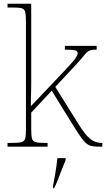

<svg xmlns="http://www.w3.org/2000/svg" viewBox="-20 -780 564 1021"><path d="M20 0V-20H41Q78 -20 94 -24Q110 -28 114 -43.5Q118 -59 118 -94V-662Q118 -699 114 -715.5Q110 -732 95.5 -736Q81 -740 51 -740H20V-760H146V-374Q146 -355 146 -335.5Q146 -316 145.5 -296.5Q145 -277 144.5 -256.5Q144 -236 144 -215L294 -373Q339 -420 360 -444Q381 -468 387 -479Q393 -490 393 -497Q393 -510 376.5 -513Q360 -516 325 -516V-536H494V-516Q473 -516 461.5 -513Q450 -510 441.5 -501.5Q433 -493 420.5 -477.5Q408 -462 385 -437L274 -318L400 -116Q436 -59 462 -39.5Q488 -20 520 -20H524V0H510Q486 0 469.5 -3Q453 -6 439.5 -17Q426 -28 410.5 -50Q395 -72 371 -110L255 -298L146 -181V-94Q146 -59 150 -43.5Q154 -28 170.5 -24Q187 -20 223 -20H233V0ZM262 208Q267 183 271.5 157.5Q276 132 279.5 107.5Q283 83 285 61H329V71Q320 92 309.5 119.5Q299 147 288.5 174Q278 201 268 221H262Z"/></svg>

Font: Noto Serif Tibetan Thin
Style: Regular
Weight: 250
Version: Version 2.103